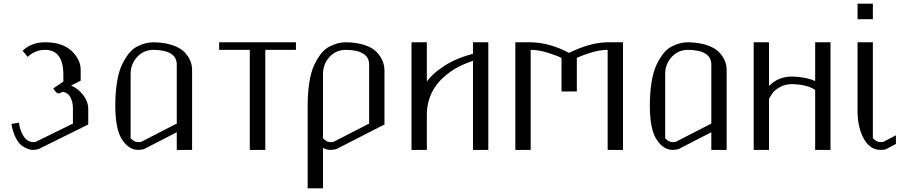

<svg xmlns="http://www.w3.org/2000/svg" viewBox="-20 -812 4977 1040"><path d="M417 -375 365.2 -348.6Q402.3 -333 429.7 -298.3Q457 -263.7 458 -223.6V-137.7L187.5 -3.9Q168 0 158.2 0Q146.5 0 133.3 -4.4Q120.1 -8.8 101.1 -21Q82 -33.2 65.9 -64.5Q49.8 -95.7 42 -140.6Q47.9 -141.6 59.6 -143.6Q71.3 -145.5 82 -147.5L84 -139.6Q85 -131.8 86.4 -125.5Q87.9 -119.1 91.3 -108.4Q94.7 -97.7 98.6 -89.8Q102.5 -82 108.9 -72.3Q115.2 -62.5 122.6 -56.6Q129.9 -50.8 139.6 -46.4Q149.4 -42 161.1 -42Q168 -42 171.9 -43L375 -142.6V-223.6Q375 -252.9 366.7 -273.4Q358.4 -293.9 348.6 -301.8Q338.9 -309.6 330.1 -312.5L322.3 -314.5Q317.4 -314.5 309.6 -310.1Q301.8 -305.7 296.9 -305.7Q285.2 -305.7 268.6 -333L323.2 -370.1V-407.2Q323.2 -542 223.6 -542Q170.9 -542 129.9 -503.9Q127 -506.8 102.5 -537.1Q150.4 -583 223.6 -583Q318.4 -583 367.7 -536.1Q417 -489.3 417 -433.6Z M812.5 -583Q871.1 -582 914.1 -567.4Q957 -552.7 979 -529.8Q1001 -506.8 1010.7 -482.9Q1020.5 -459 1020.5 -433.6V0H937.5V-95.7L758.8 -3.9Q739.3 0 729.5 0Q674.8 0 637.7 -61.5Q604.5 -118.2 604.5 -240.2Q604.5 -310.5 613.8 -367.2Q623 -423.8 640.1 -460Q657.2 -496.1 677.2 -521.5Q697.3 -546.9 722.2 -559.6Q747.1 -572.3 768.1 -577.6Q789.1 -583 812.5 -583ZM812.5 -542Q757.8 -542 722.7 -503.4Q687.5 -464.8 687.5 -410.2V-63.5Q706.1 -42 729.5 -42Q739.3 -42 743.2 -43L937.5 -142.6V-461.9Q937.5 -540 812.5 -542Z M1583 -583V-542H1417V0H1333V-542H1167V-583Z M1854.5 -542Q1799.8 -542 1764.6 -503.4Q1729.5 -464.8 1729.5 -410.2V-63.5Q1748 -42 1771.5 -42Q1781.2 -42 1785.2 -43L1979.5 -142.6V-461.9Q1979.5 -540 1854.5 -542ZM1854.5 -583Q1913.1 -582 1955.6 -567.9Q1998 -553.7 2020 -530.3Q2042 -506.8 2051.8 -483.4Q2061.5 -460 2062.5 -433.6V-137.7L1800.8 -3.9Q1781.2 0 1771.5 0Q1749 0 1729.5 -10.7V208H1646.5V-240.2Q1646.5 -310.5 1655.8 -367.2Q1665 -423.8 1682.1 -460Q1699.2 -496.1 1719.2 -521.5Q1739.3 -546.9 1764.2 -559.6Q1789.1 -572.3 1810.1 -577.6Q1831.1 -583 1854.5 -583Z M2542 -583H2625V0H2542V-482.4Q2460 -456.1 2402.3 -410.2Q2292 -324.2 2292 -187.5V0H2209V-583H2292V-371.1Q2325.2 -414.1 2371.1 -444.3Q2439.5 -494.1 2542 -520.5Z M3354.5 -583V0H3271.5V-542Q3228.5 -542 3177.2 -525.9Q3126 -509.8 3104.5 -498V-316.4H3021.5V-498Q3000 -509.8 2948.7 -525.9Q2897.5 -542 2854.5 -542V0H2771.5V-583H2854.5Q2958 -581.1 3062.5 -525.4Q3175.8 -582 3271.5 -583Z M3708 -583Q3766.6 -582 3809.6 -567.4Q3852.5 -552.7 3874.5 -529.8Q3896.5 -506.8 3906.2 -482.9Q3916 -459 3916 -433.6V0H3833V-95.7L3654.3 -3.9Q3634.8 0 3625 0Q3570.3 0 3533.2 -61.5Q3500 -118.2 3500 -240.2Q3500 -310.5 3509.3 -367.2Q3518.6 -423.8 3535.6 -460Q3552.7 -496.1 3572.8 -521.5Q3592.8 -546.9 3617.7 -559.6Q3642.6 -572.3 3663.6 -577.6Q3684.6 -583 3708 -583ZM3708 -542Q3653.3 -542 3618.2 -503.4Q3583 -464.8 3583 -410.2V-63.5Q3601.6 -42 3625 -42Q3634.8 -42 3638.7 -43L3833 -142.6V-461.9Q3833 -540 3708 -542Z M4478.5 -583V0H4395.5V-325.2Q4350.6 -354.5 4270.5 -356.4Q4235.4 -356.4 4208.5 -342.3Q4181.6 -328.1 4169.9 -314Q4158.2 -299.8 4145.5 -277.3V0H4062.5V-583H4145.5V-346.7Q4196.3 -397.5 4270.5 -397.5Q4345.7 -395.5 4395.5 -373V-583Z M4625 -792H4708V-708H4625ZM4625 -583H4708V-63.5Q4727.5 -42 4750 -42Q4759.8 -42 4763.7 -43L4833 -79.1V-32.2L4779.3 -3.9Q4771.5 0 4750 0Q4694.3 0 4660.6 -57.6Q4627 -115.2 4625 -203.1Z"/></svg>

Font: wanta
Style: Medium
Weight: 500
Version: Version 0.91